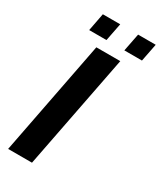

<svg xmlns="http://www.w3.org/2000/svg" viewBox="-213 -927 838 1000"><g transform="rotate(30 206.0 -427.0)"><path d="M294.9 -688 161.1 0H17.6L150.9 -688ZM412.1 -854 391.1 -747.1H285.2L306.2 -854ZM198.7 -854 177.7 -747.1H73.7L94.2 -854Z"/></g></svg>

Font: Arimo
Style: Italic
Weight: 400
Italic angle: -12°
Designer: Steve Matteson
Foundry: Monotype Imaging Inc.
Version: Version 1.33